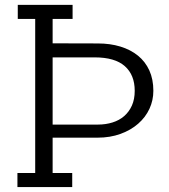

<svg xmlns="http://www.w3.org/2000/svg" viewBox="-20 -760 686 780"><path d="M375.5 -200.7H193.8V-57.1H273.4V0H50.8V-57.1H123V-683.1H52.2V-740.2H274.9V-683.1H193.8V-584L377.4 -583.5Q427.7 -583.5 469.2 -570.8Q510.7 -558.1 540.5 -533.9Q570.3 -509.8 586.7 -473.9Q603 -438 603 -391.1Q603 -352.5 587.2 -318.1Q571.3 -283.7 541.5 -257.6Q511.7 -231.4 469.7 -216.1Q427.7 -200.7 375.5 -200.7ZM364.7 -526.9H193.8V-253.9H377.9Q409.7 -253.9 437 -262.5Q464.4 -271 484.4 -288.3Q504.4 -305.7 515.9 -331.3Q527.3 -356.9 527.3 -391.1Q527.3 -455.6 487.1 -491.2Q446.8 -526.9 364.7 -526.9Z"/></svg>

Font: Twentytwelve Slab Light
Style: TwentytwelveSlab
Weight: 300
Designer: Domenico Catapano
Version: Version 1.00 2012